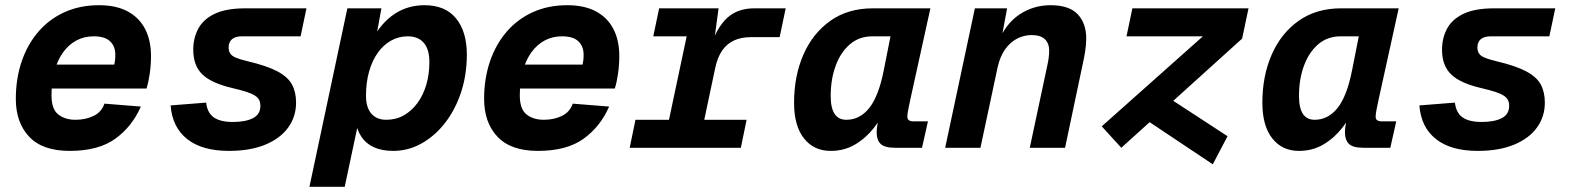

<svg xmlns="http://www.w3.org/2000/svg" viewBox="-20 -568 6040 738"><path d="M247.8 12Q143.4 12 92.1 -42.5Q40.8 -97 40.8 -188Q40.8 -264.8 62.9 -330.6Q85 -396.4 126.8 -445.3Q168.6 -494.2 227.8 -521.1Q287 -548 360.6 -548Q426.2 -548 470.5 -524.3Q514.8 -500.6 537.6 -456.8Q560.4 -413 560.4 -352.8Q560.4 -319.4 555.8 -286.5Q551.2 -253.6 543.2 -227.6H162L181.6 -319.6H419.2Q421.2 -328 422.2 -336.6Q423.2 -345.2 423.2 -358Q423.2 -390 403.1 -409.2Q383 -428.4 340.2 -428.4Q303.4 -428.4 273.6 -412.4Q243.8 -396.4 222.3 -366.5Q200.8 -336.6 189.4 -294.8Q178 -253 178 -201.2Q178 -148.6 203.9 -128.1Q229.8 -107.6 270.2 -107.6Q309 -107.6 339.7 -122.4Q370.4 -137.2 381.4 -169.6L521.4 -158.4Q487.8 -81.4 423.1 -34.7Q358.4 12 247.8 12Z M860 12Q756.8 12 699.4 -33.5Q642 -79 635.8 -162.8L772.4 -173.6Q776.6 -134.8 801.5 -117Q826.4 -99.2 875.6 -99.2Q923.8 -99.2 952.3 -113.8Q980.8 -128.4 980.8 -160.8Q980.8 -174.2 976.2 -183.4Q971.6 -192.6 960.5 -200.1Q949.4 -207.6 928.6 -214.5Q907.8 -221.4 874.4 -229.2Q792.4 -248.2 757.6 -282.2Q722.8 -316.2 722.8 -376.8Q722.8 -421.8 742.2 -458Q761.6 -494.2 805.6 -515.1Q849.6 -536 923.6 -536H1158L1135.4 -428.4H910.2Q884.4 -428.4 871.6 -417.2Q858.8 -406 858.8 -386Q858.8 -372 865 -362.4Q871.2 -352.8 886.8 -346.3Q902.4 -339.8 931.2 -332.8Q1006 -315.2 1046.5 -293.6Q1087 -272 1102.5 -242.9Q1118 -213.8 1118 -173.6Q1118 -119.8 1087.8 -77.9Q1057.6 -36 999.8 -12Q942 12 860 12Z M1169.4 150 1315.2 -536H1446L1423.6 -412.4L1412.6 -418.4Q1446.2 -481 1496.7 -514.5Q1547.2 -548 1611.8 -548Q1691.4 -548 1732.9 -497.3Q1774.4 -446.6 1774.4 -358.2Q1774.4 -280.8 1752.3 -213.7Q1730.2 -146.6 1691 -96Q1651.8 -45.4 1600.5 -16.7Q1549.2 12 1491.4 12Q1449.6 12 1418.9 -1.3Q1388.2 -14.6 1370 -41Q1351.8 -67.4 1345.8 -106.8L1362.2 -119.4L1305 150ZM1464.2 -107.6Q1502.2 -107.6 1532.3 -124.7Q1562.4 -141.8 1584.6 -172Q1606.8 -202.2 1618.6 -242.5Q1630.4 -282.8 1630.4 -328.8Q1630.8 -377.6 1609.2 -403Q1587.6 -428.4 1547.4 -428.4Q1512.4 -428.4 1482.8 -411.7Q1453.2 -395 1431.8 -364.8Q1410.4 -334.6 1398.6 -292.7Q1386.8 -250.8 1386.8 -200.4Q1386.8 -154.4 1407.5 -131Q1428.2 -107.6 1464.2 -107.6Z M2047.8 12Q1943.4 12 1892.1 -42.5Q1840.8 -97 1840.8 -188Q1840.8 -264.8 1862.9 -330.6Q1885 -396.4 1926.8 -445.3Q1968.6 -494.2 2027.8 -521.1Q2087 -548 2160.6 -548Q2226.2 -548 2270.5 -524.3Q2314.8 -500.6 2337.6 -456.8Q2360.4 -413 2360.4 -352.8Q2360.4 -319.4 2355.8 -286.5Q2351.2 -253.6 2343.2 -227.6H1962L1981.6 -319.6H2219.2Q2221.2 -328 2222.2 -336.6Q2223.2 -345.2 2223.2 -358Q2223.2 -390 2203.1 -409.2Q2183 -428.4 2140.2 -428.4Q2103.4 -428.4 2073.6 -412.4Q2043.8 -396.4 2022.3 -366.5Q2000.8 -336.6 1989.4 -294.8Q1978 -253 1978 -201.2Q1978 -148.6 2003.9 -128.1Q2029.8 -107.6 2070.2 -107.6Q2109 -107.6 2139.7 -122.4Q2170.4 -137.2 2181.4 -169.6L2321.4 -158.4Q2287.8 -81.4 2223.1 -34.7Q2158.4 12 2047.8 12Z M2400.4 0 2422.6 -107.6H2551.4L2619.4 -428.4H2491L2513.6 -536H2742L2720.4 -375.8L2711.6 -388.6Q2735 -462 2774.9 -499Q2814.8 -536 2879.2 -536H3000L2976.8 -425.2H2866Q2828.2 -425.2 2800.6 -412.1Q2773 -399 2755.4 -373.1Q2737.8 -347.2 2729.4 -308L2687 -107.6H2849.8L2827.6 0Z M3172.8 12Q3108 12 3070.1 -36.3Q3032.2 -84.6 3032.2 -172.8Q3032.2 -275.8 3068 -357.8Q3103.8 -439.8 3171.5 -487.9Q3239.2 -536 3335.2 -536H3556.2L3480.4 -191.6Q3475.8 -170.2 3471.7 -150.3Q3467.6 -130.4 3467.6 -119.6Q3467.6 -110 3473.7 -105.8Q3479.8 -101.6 3490.4 -101.6H3546.8L3524 0H3420Q3380.4 0 3365 -14.9Q3349.6 -29.8 3349.6 -60.8Q3349.6 -74.8 3353.5 -93.9Q3357.4 -113 3363.3 -132.3Q3369.2 -151.6 3375.2 -166L3391.2 -163.6Q3371 -117.2 3339.6 -77.1Q3308.2 -37 3266.6 -12.5Q3225 12 3172.8 12ZM3232.8 -107.6Q3285 -107.6 3321.1 -152.8Q3357.2 -198 3376.8 -296.8L3402.8 -428.4H3333.2Q3282.6 -428.4 3246.8 -397.7Q3211 -367 3192 -315.1Q3173 -263.2 3173 -199.6Q3173 -152.2 3188.3 -129.9Q3203.6 -107.6 3232.8 -107.6Z M3613 0 3727.2 -536H3851L3823.8 -389.6L3811.6 -395.6Q3842.8 -474.4 3896.9 -511.2Q3951 -548 4018.4 -548Q4089.4 -548 4122.3 -513.3Q4155.2 -478.6 4155.2 -420Q4155.2 -396.8 4151 -370.1Q4146.8 -343.4 4141.2 -319.2L4073.8 0H3938.2L4005.6 -316.4Q4009 -331 4010.9 -345.8Q4012.8 -360.6 4012.8 -374.8Q4012.8 -400.8 3996.5 -417Q3980.2 -433.2 3945.2 -433.2Q3915.4 -433.2 3889 -419.3Q3862.6 -405.4 3843.3 -378.2Q3824 -351 3814.8 -310.4L3748.6 0Z M4290 0 4214.8 -82.4 4603.6 -428.4H4310L4332.6 -536H4779L4754.4 -419.6ZM4641.6 63.6 4368.4 -118.8 4436 -215.6 4698.4 -44.4Z M4972.8 12Q4908 12 4870.1 -36.3Q4832.2 -84.6 4832.2 -172.8Q4832.2 -275.8 4868 -357.8Q4903.8 -439.8 4971.5 -487.9Q5039.2 -536 5135.2 -536H5356.2L5280.4 -191.6Q5275.8 -170.2 5271.7 -150.3Q5267.6 -130.4 5267.6 -119.6Q5267.6 -110 5273.7 -105.8Q5279.8 -101.6 5290.4 -101.6H5346.8L5324 0H5220Q5180.4 0 5165 -14.9Q5149.6 -29.8 5149.6 -60.8Q5149.6 -74.8 5153.5 -93.9Q5157.4 -113 5163.3 -132.3Q5169.2 -151.6 5175.2 -166L5191.2 -163.6Q5171 -117.2 5139.6 -77.1Q5108.2 -37 5066.6 -12.5Q5025 12 4972.8 12ZM5032.8 -107.6Q5085 -107.6 5121.1 -152.8Q5157.2 -198 5176.8 -296.8L5202.8 -428.4H5133.2Q5082.6 -428.4 5046.8 -397.7Q5011 -367 4992 -315.1Q4973 -263.2 4973 -199.6Q4973 -152.2 4988.3 -129.9Q5003.6 -107.6 5032.8 -107.6Z M5660 12Q5556.8 12 5499.4 -33.5Q5442 -79 5435.8 -162.8L5572.4 -173.6Q5576.6 -134.8 5601.5 -117Q5626.4 -99.2 5675.6 -99.2Q5723.8 -99.2 5752.3 -113.8Q5780.8 -128.4 5780.8 -160.8Q5780.8 -174.2 5776.2 -183.4Q5771.6 -192.6 5760.5 -200.1Q5749.4 -207.6 5728.6 -214.5Q5707.8 -221.4 5674.4 -229.2Q5592.4 -248.2 5557.6 -282.2Q5522.8 -316.2 5522.8 -376.8Q5522.8 -421.8 5542.2 -458Q5561.6 -494.2 5605.6 -515.1Q5649.6 -536 5723.6 -536H5958L5935.4 -428.4H5710.2Q5684.4 -428.4 5671.6 -417.2Q5658.8 -406 5658.8 -386Q5658.8 -372 5665 -362.4Q5671.2 -352.8 5686.8 -346.3Q5702.4 -339.8 5731.2 -332.8Q5806 -315.2 5846.5 -293.6Q5887 -272 5902.5 -242.9Q5918 -213.8 5918 -173.6Q5918 -119.8 5887.8 -77.9Q5857.6 -36 5799.8 -12Q5742 12 5660 12Z"/></svg>

Font: Geist Mono
Style: Italic
Weight: 400
Italic angle: -12°
Monospace: yes
Designer: Basement.studio, Andrés Briganti, Mateo Zaragoza
Foundry: Basement.studio, Vercel, Andrés Briganti, Guido Ferreyra, Mateo Zaragoza
Version: Version 1.500